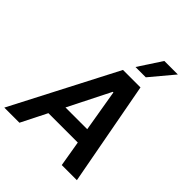

<svg xmlns="http://www.w3.org/2000/svg" viewBox="-280 -1112 1263 1263"><g transform="rotate(45 351.5 -480.5)"><path d="M632.1 -961.3H506.4L400.2 -799H496.1ZM513.5 0H654.1L518.5 -727.3H355.8L-21 0H119.7L209.9 -179.3H483.3ZM262.8 -285.2 410.2 -578.1H415.8L465.2 -285.2Z"/></g></svg>

Font: TID UI Semi Bold
Style: Italic
Weight: 600
Italic angle: -9.39999°
Designer: The TID Project Authors
Foundry: Bakken & Bæck
Version: Version 1.001;hotconv 1.0.109;makeotfexe 2.5.65596